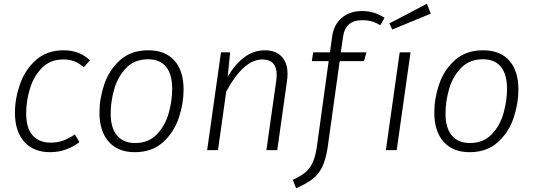

<svg xmlns="http://www.w3.org/2000/svg" viewBox="-20 -803 2852 1027"><path d="M461 -480 428 -443Q405 -464 379 -474.5Q353 -485 319 -485Q249 -485 204.5 -440Q160 -395 140 -328.5Q120 -262 120 -197Q120 -118 154.5 -79Q189 -40 251 -40Q287 -40 317.5 -51Q348 -62 380 -84L405 -43Q334 11 248 11Q160 11 110 -44.5Q60 -100 60 -200Q60 -276 87 -353Q114 -430 172.5 -482Q231 -534 320 -534Q407 -534 461 -480Z M512 -201Q512 -276 538 -352.5Q564 -429 622.5 -481.5Q681 -534 773 -534Q864 -534 913 -479Q962 -424 962 -324Q962 -250 936.5 -173Q911 -96 852 -42.5Q793 11 701 11Q611 11 561.5 -45Q512 -101 512 -201ZM901 -328Q901 -406 868 -446Q835 -486 772 -486Q700 -486 655 -439.5Q610 -393 591 -326Q572 -259 572 -196Q572 -118 606 -78Q640 -38 703 -38Q774 -38 818.5 -84Q863 -130 882 -196.5Q901 -263 901 -328Z M1518 -407Q1518 -389 1515 -369L1463 0H1405L1457 -367Q1460 -387 1460 -402Q1460 -485 1383 -485Q1283 -485 1190 -313L1146 0H1088L1162 -523H1211L1198 -393Q1238 -461 1288 -497.5Q1338 -534 1396 -534Q1454 -534 1486 -501Q1518 -468 1518 -407Z M1815 -606 1803 -523H1940L1927 -476H1797L1733 -17Q1723 51 1703 91Q1683 131 1651.5 155Q1620 179 1564 204L1546 159Q1587 140 1611 121Q1635 102 1651 69.5Q1667 37 1675 -19L1738 -476H1648L1655 -523H1745L1757 -610Q1766 -672 1808.5 -708Q1851 -744 1916 -744Q1951 -744 1979.5 -735Q2008 -726 2037 -708L2014 -668Q1989 -683 1966.5 -689Q1944 -695 1918 -695Q1827 -695 1815 -606Z M2102 0H2044L2118 -523H2176ZM2284 -730 2078 -645 2063 -678 2264 -783Z M2303 -201Q2303 -276 2329 -352.5Q2355 -429 2413.5 -481.5Q2472 -534 2564 -534Q2655 -534 2704 -479Q2753 -424 2753 -324Q2753 -250 2727.5 -173Q2702 -96 2643 -42.5Q2584 11 2492 11Q2402 11 2352.5 -45Q2303 -101 2303 -201ZM2692 -328Q2692 -406 2659 -446Q2626 -486 2563 -486Q2491 -486 2446 -439.5Q2401 -393 2382 -326Q2363 -259 2363 -196Q2363 -118 2397 -78Q2431 -38 2494 -38Q2565 -38 2609.5 -84Q2654 -130 2673 -196.5Q2692 -263 2692 -328Z"/></svg>

Font: FiraGO Light
Style: Italic
Weight: 300
Italic angle: -8°
Designer: bBox Type GmbH
Foundry: bBox Type GmbH
Version: Version 1.001